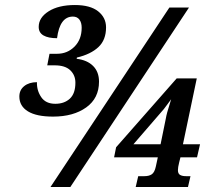

<svg xmlns="http://www.w3.org/2000/svg" viewBox="-20 -744 845 764"><path d="M57 -360Q57 -386 76.5 -401.5Q96 -417 127 -417Q126 -384 144 -357.5Q162 -331 200 -331Q236 -331 258 -351.5Q280 -372 280 -415Q280 -445 259.5 -464.5Q239 -484 198 -484H168L177 -530H207Q248 -530 276.5 -558.5Q305 -587 305 -634Q305 -654 296 -666Q287 -678 270 -678Q218 -678 207 -592Q172 -592 153 -603Q134 -614 134 -637Q134 -674 173.5 -699Q213 -724 278 -724Q339 -724 370.5 -699Q402 -674 402 -635Q402 -585 371.5 -556.5Q341 -528 286 -515L285 -510Q327 -505 350.5 -481.5Q374 -458 374 -419Q374 -353 323 -316.5Q272 -280 191 -280Q125 -280 91 -301Q57 -322 57 -360ZM654 -714H732L260 0H181ZM530 -43H555Q573 -43 584 -50.5Q595 -58 600 -81L608 -118H434L442 -158L683 -432H763L708 -170H776L764 -118H698L693 -98Q688 -78 688 -67Q688 -53 696.5 -48Q705 -43 720 -43H738L728 0H520ZM619 -170 640 -273Q643 -292 655 -329L661 -349Q655 -340 645.5 -328Q636 -316 632 -310L511 -170Z"/></svg>

Font: Noto Serif Narrow
Style: Bold Italic
Weight: 700
Width: 4
Italic angle: -12°
Designer: Monotype Design Team
Foundry: Monotype Imaging Inc.
Version: Version 1.001